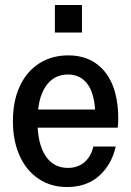

<svg xmlns="http://www.w3.org/2000/svg" viewBox="-20 -743 528 773"><path d="M250 10Q185 10 135.5 -23Q86 -56 59 -116Q32 -176 32 -255Q32 -336 59.5 -395.5Q87 -455 137.5 -487.5Q188 -520 255 -520Q318 -520 363 -490Q408 -460 432 -403.5Q456 -347 456 -265Q456 -256 455.5 -247Q455 -238 454 -229H96V-302H391L364 -268Q364 -357 335.5 -400Q307 -443 253 -443Q196 -443 163.5 -394.5Q131 -346 131 -255Q131 -165 163 -116Q195 -67 253 -67Q293 -67 319.5 -89.5Q346 -112 356 -153H446Q429 -79 378.5 -34.5Q328 10 250 10ZM201 -612V-723H310V-612Z"/></svg>

Font: Instrument Sans SemiCondensed Medium
Style: Regular
Weight: 500
Width: 4
Designer: Rodrigo Fuenzalida
Foundry: fragTYPE
Version: Version 1.000;gftools[0.9.28]